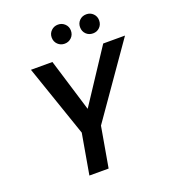

<svg xmlns="http://www.w3.org/2000/svg" viewBox="-158 -1010 998 1126"><g transform="rotate(-20 341.0 -447.5)"><path d="M205 0 249 -252 95 -700H229L330 -369H328L546 -700H682L369 -252L325 0ZM334 -776Q309 -776 291.5 -793Q274 -810 274 -836Q274 -861 291.5 -878Q309 -895 334 -895Q359 -895 376.5 -878Q394 -861 394 -836Q394 -810 376.5 -793Q359 -776 334 -776ZM511 -776Q485 -776 468 -793Q451 -810 451 -836Q451 -861 468 -878Q485 -895 511 -895Q536 -895 553 -878Q570 -861 570 -836Q570 -810 553 -793Q536 -776 511 -776Z"/></g></svg>

Font: DM Sans 10pt SemiBold
Style: Italic
Weight: 600
Italic angle: -10°
Version: Version 4.004;gftools[0.9.30]